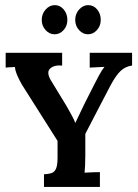

<svg xmlns="http://www.w3.org/2000/svg" viewBox="-20 -733 541 753"><path d="M152.5 0V-49.5Q169.4 -50.2 181.3 -53.9Q193.3 -57.6 199.5 -71Q205.7 -84.3 205.7 -114.8V-180.4L67.5 -398.6Q56.8 -416.2 47.9 -436.9Q38.9 -457.6 38.9 -470.1Q26.4 -469.7 18.5 -469.2Q10.6 -468.6 2.2 -467.9V-525.9H223.7V-476Q191.4 -478.5 176.4 -463.9Q161.3 -449.2 179.3 -418.4L236.5 -324.5Q240.2 -318.7 247.7 -305.3Q255.2 -291.9 263.1 -277.2Q271 -262.6 275 -251.6H275.8Q279.8 -260.7 288.6 -278.5Q297.4 -296.3 311 -325.3L349.8 -401.9Q355.7 -413.6 367.6 -436Q379.5 -458.4 389.8 -470.8Q377.3 -469.7 358.6 -469.2Q339.9 -468.6 331.9 -467.9V-525.9H498V-476Q471.6 -472.3 452.9 -454.7Q434.2 -437.1 412.2 -395.7Q388 -349.1 363.4 -302Q338.8 -254.9 314.6 -207.9Q314.6 -197.3 314.6 -186.7Q314.6 -176 314.6 -165.6Q314.6 -155.1 314.6 -144.5Q314.6 -133.8 314.6 -123.2Q314.6 -103 313.7 -84.2Q312.8 -65.3 311.7 -55.7Q324.2 -56.8 344 -57.4Q363.8 -57.9 371.8 -57.9V0ZM194 -598.5Q173.8 -598.5 158.8 -615Q143.7 -631.5 143.7 -654.9Q143.7 -678.8 159.1 -695.8Q174.6 -712.9 194.7 -712.9Q215.6 -712.9 229.9 -695.8Q244.2 -678.8 244.2 -654.9Q244.2 -631.5 229.4 -615Q214.5 -598.5 194 -598.5ZM324.9 -598.5Q305.1 -598.5 290.1 -615Q275 -631.5 275 -654.9Q275 -678.8 290.4 -695.8Q305.8 -712.9 325.6 -712.9Q347.3 -712.9 361.2 -695.8Q375.1 -678.8 375.1 -654.9Q375.1 -631.5 360.1 -615Q345.1 -598.5 324.9 -598.5Z"/></svg>

Font: Parastoo
Style: Regular
Weight: 400
Foundry: Saber Rastikerdar (saber.rastikerdar@gmail.com)
Version: Version 3.000